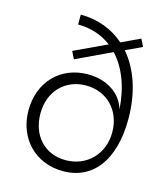

<svg xmlns="http://www.w3.org/2000/svg" viewBox="-110 -801 783 902"><g transform="rotate(15 282.0 -350.0)"><path d="M280 16C427 16 514 -102 514 -300C514 -428 477 -535 414 -608L493 -645L475 -681L384 -638C327 -688 255 -716 171 -716V-668C234 -668 289 -649 334 -615L176 -541L194 -505L366 -586C421 -527 455 -440 462 -332C442 -405 371 -454 277 -454C144 -454 50 -357 50 -219C50 -82 145 16 280 16ZM278 -37C177 -37 108 -111 108 -219C108 -326 180 -401 282 -401C384 -401 457 -326 457 -220C457 -114 382 -37 278 -37Z"/></g></svg>

Font: Uncut Sans Light
Style: Regular
Weight: 300
Designer: Kasper Nordkvist
Foundry: UNCUT.wtf
Version: Version 1.304;Glyphs 3.2 (3246)